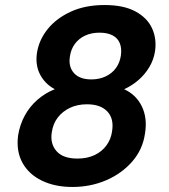

<svg xmlns="http://www.w3.org/2000/svg" viewBox="-20 -732 672 764"><path d="M268 12Q199 12 147 -13Q95 -38 69.5 -84Q44 -130 52 -193Q59 -236 78.5 -272Q98 -308 129 -335Q160 -362 198 -377Q159 -398 139.5 -435.5Q120 -473 127 -521Q135 -573 169.5 -616Q204 -659 261.5 -685.5Q319 -712 396 -712Q472 -712 519 -686.5Q566 -661 585 -619.5Q604 -578 597 -529Q592 -495 574.5 -465.5Q557 -436 531 -413.5Q505 -391 474 -377Q522 -355 544.5 -308.5Q567 -262 557 -201Q548 -137 506 -89Q464 -41 402 -14.5Q340 12 268 12ZM288 -101Q327 -101 356.5 -115Q386 -129 404 -154Q422 -179 426 -210Q434 -260 407 -288.5Q380 -317 326 -317Q288 -317 258.5 -303Q229 -289 210 -264.5Q191 -240 186 -205Q179 -160 205 -130.5Q231 -101 288 -101ZM344 -416Q375 -416 400.5 -428Q426 -440 441.5 -461.5Q457 -483 461 -511Q465 -540 456.5 -560.5Q448 -581 427.5 -591.5Q407 -602 376 -602Q344 -602 319 -590.5Q294 -579 278 -557.5Q262 -536 258 -506Q252 -466 274.5 -441Q297 -416 344 -416Z"/></svg>

Font: DM Sans 10pt
Style: Bold Italic
Weight: 700
Italic angle: -10°
Version: Version 4.004;gftools[0.9.30]